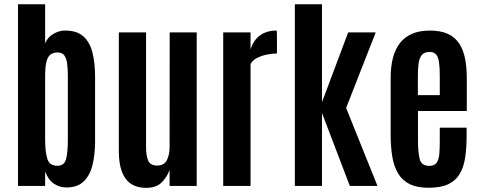

<svg xmlns="http://www.w3.org/2000/svg" viewBox="-20 -887 2291 916"><path d="M296.9 7.3Q264.2 7.3 237.5 -10.5Q210.9 -28.3 195.3 -68.4V0H65.9V-866.7H195.3V-679.7Q206.5 -708.5 233.4 -724.6Q260.3 -740.7 287.1 -741.2Q345.2 -742.2 377 -714.1Q408.7 -686 421.1 -636.2Q433.6 -586.4 433.6 -522V-211.9Q433.6 -149.9 421.4 -100.1Q409.2 -50.3 379.4 -21.5Q349.6 7.3 296.9 7.3ZM253.4 -96.2Q287.1 -96.2 295.4 -128.7Q303.7 -161.1 303.7 -224.1V-523.9Q303.7 -557.1 300.5 -582.5Q297.4 -607.9 287.1 -622.3Q276.9 -636.7 254.4 -636.7Q234.4 -636.7 221.2 -627Q208 -617.2 201.7 -592.8Q195.3 -568.4 195.3 -524.4V-222.7Q195.3 -162.1 205.8 -129.2Q216.3 -96.2 253.4 -96.2Z M677.2 9.3Q633.8 9.3 604.7 -10.3Q575.7 -29.8 561.3 -68.6Q546.9 -107.4 546.9 -166V-732.4H676.8V-186Q676.8 -144 687 -120.6Q697.3 -97.2 730 -97.2Q764.2 -97.2 776.6 -123.8Q789.1 -150.4 789.1 -185.1L789.6 -732.4H918.5V0H789.1V-76.2Q775.4 -39.1 749.5 -14.9Q723.6 9.3 677.2 9.3Z M1044.9 0V-732.4H1175.3V-650.9Q1188 -693.4 1219.5 -717.3Q1251 -741.2 1299.8 -741.2Q1300.8 -741.2 1301 -724.6Q1301.3 -708 1301.3 -686.5Q1301.3 -665 1301.3 -648.4Q1301.3 -631.8 1301.3 -631.8Q1278.8 -631.8 1252.7 -626.5Q1226.6 -621.1 1205.3 -610.1Q1184.1 -599.1 1175.3 -581.1V0Z M1386.7 0V-866.7H1516.1V-399.4L1641.1 -732.4H1772.5L1631.3 -372.1L1780.8 0H1648.9L1516.1 -348.1V0Z M2024.9 8.8Q1969.7 8.8 1934.3 -8.8Q1898.9 -26.4 1879.2 -59.6Q1859.4 -92.8 1851.6 -139.4Q1843.8 -186 1843.8 -243.7V-516.6Q1843.8 -567.9 1854.2 -609.4Q1864.7 -650.9 1887 -680.2Q1909.2 -709.5 1944.8 -725.3Q1980.5 -741.2 2030.8 -741.2Q2082 -741.2 2116.2 -725.6Q2150.4 -710 2170.2 -680.2Q2189.9 -650.4 2198.5 -608.6Q2207 -566.9 2207 -514.2V-357.4H1974.1V-213.4Q1974.1 -160.2 1982.4 -127.9Q1990.7 -95.7 2027.8 -95.7Q2052.7 -95.7 2063.2 -110.8Q2073.7 -126 2075.9 -152.6Q2078.1 -179.2 2078.1 -213.4V-277.8H2206.1V-238.8Q2206.1 -179.7 2199 -133.8Q2191.9 -87.9 2172.6 -56.2Q2153.3 -24.4 2117.7 -7.8Q2082 8.8 2024.9 8.8ZM1973.6 -433.1H2078.1V-526.9Q2078.1 -563.5 2074.7 -588.6Q2071.3 -613.8 2061 -626.5Q2050.8 -639.2 2029.8 -639.2Q2003.9 -639.2 1991.9 -624Q1980 -608.9 1976.8 -582.8Q1973.6 -556.6 1973.6 -523.4Z"/></svg>

Font: Antonio
Style: Bold
Weight: 700
Designer: Vernon Adams
Foundry: Vernon Adams
Version: Version 1.002